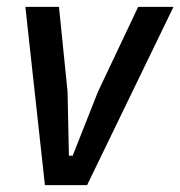

<svg xmlns="http://www.w3.org/2000/svg" viewBox="-20 -540 526 560"><path d="M111 0 54 -520H152L177 -273L181 -86H192L266 -273L383 -520H486L234 0Z"/></svg>

Font: IBM Plex Sans Cond Medm
Style: Italic
Weight: 500
Width: 3
Italic angle: -11°
Designer: Mike Abbink, Paul van der Laan, Pieter van Rosmalen
Foundry: Bold Monday
Version: Version 1.3